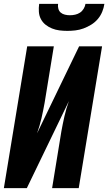

<svg xmlns="http://www.w3.org/2000/svg" viewBox="-20 -975 561 995"><path d="M0 0 121 -735H259L211 -441Q204 -402 195 -362.5Q186 -323 172 -284L390 -735H509L388 0H250L298 -294Q305 -333 314 -372.5Q323 -412 337 -451L119 0ZM329 -815Q308 -815 288 -817.5Q268 -820 249.5 -827.5Q231 -835 216 -847Q201 -859 192 -876Q183 -893 181.5 -913.5Q180 -934 183 -955H281Q279 -942 282.5 -929.5Q286 -917 295 -909.5Q304 -902 316.5 -899Q329 -896 342 -896Q356 -896 369.5 -899Q383 -902 394.5 -909.5Q406 -917 413.5 -929.5Q421 -942 423 -955H521Q518 -934 509.5 -913.5Q501 -893 486.5 -876Q472 -859 452.5 -847Q433 -835 412.5 -827.5Q392 -820 371 -817.5Q350 -815 329 -815Z"/></svg>

Font: Iosevka SS04 Heavy
Style: Italic
Weight: 900
Italic angle: -9°
Monospace: yes
Designer: Belleve Invis
Foundry: Belleve Invis
Version: Version 19.0.0; ttfautohint (v1.8.4)